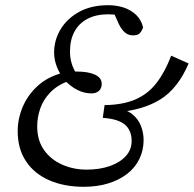

<svg xmlns="http://www.w3.org/2000/svg" viewBox="-20 -705 745 738"><path d="M302 13Q227 13 169.5 -12Q112 -37 80 -85Q48 -133 48 -201Q48 -248 67 -293.5Q86 -339 124.5 -374.5Q163 -410 221 -425L216 -414Q201 -438 194.5 -460Q188 -482 188 -503Q188 -551 213 -592.5Q238 -634 284.5 -659.5Q331 -685 396 -685Q428 -685 455.5 -676Q483 -667 503 -648Q523 -629 530 -600Q526 -587 518 -578Q510 -569 491 -569Q474 -569 461 -579.5Q448 -590 437 -612L412 -668L468 -636Q451 -644 433.5 -647Q416 -650 396 -650Q350 -650 317 -633Q284 -616 266.5 -584Q249 -552 249 -507Q249 -485 254.5 -464.5Q260 -444 274 -421L247 -430Q254 -430 261 -430Q268 -430 275 -430Q319 -430 345 -418Q371 -406 371 -383Q371 -365 360 -355.5Q349 -346 332 -346Q304 -346 278 -359Q252 -372 228 -397L244 -394Q199 -377 172.5 -349Q146 -321 134.5 -287.5Q123 -254 123 -219Q123 -165 149.5 -128Q176 -91 219.5 -72Q263 -53 312 -53Q364 -53 403 -67Q442 -81 464 -105.5Q486 -130 486 -163Q486 -204 460 -226Q434 -248 375 -252L382 -301Q453 -302 501 -323Q549 -344 581.5 -386Q614 -428 638 -491L705 -461Q664 -365 596.5 -323Q529 -281 425 -273V-289Q465 -285 488.5 -266Q512 -247 522 -220.5Q532 -194 532 -167Q532 -127 515.5 -93.5Q499 -60 468.5 -36.5Q438 -13 396 0Q354 13 302 13Z"/></svg>

Font: Source Serif 4
Style: Italic
Weight: 400
Italic angle: -12°
Designer: Frank Grießhammer
Foundry: Adobe Systems Incorporated
Version: Version 4.004;hotconv 1.0.116;makeotfexe 2.5.65601